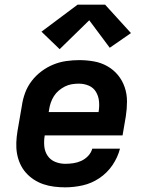

<svg xmlns="http://www.w3.org/2000/svg" viewBox="-20 -796 640 824"><path d="M260 8Q236 8 212 5Q188 2 166 -5.5Q144 -13 125 -25.5Q106 -38 91 -55Q76 -72 66.5 -93Q57 -114 53 -137Q49 -160 50 -184.5Q51 -209 55 -233L74 -343Q78 -371 88 -398Q98 -425 116 -448.5Q134 -472 158 -490Q182 -508 209 -519Q236 -530 264.5 -534Q293 -538 320 -538Q352 -538 383 -532.5Q414 -527 440.5 -512Q467 -497 486 -474Q505 -451 515 -422Q525 -393 525 -361Q525 -329 520 -297L506 -215H172Q168 -192 170 -169Q172 -146 184 -128Q196 -110 216.5 -101.5Q237 -93 260 -93Q277 -93 294.5 -95.5Q312 -98 328.5 -105.5Q345 -113 358 -126.5Q371 -140 376 -158H495Q485 -120 462.5 -87Q440 -54 406.5 -31.5Q373 -9 335 -0.5Q297 8 260 8ZM189 -315H403Q407 -338 405 -360.5Q403 -383 392 -401.5Q381 -420 361 -428.5Q341 -437 318 -437Q303 -437 288 -434.5Q273 -432 259 -425Q245 -418 232.5 -407.5Q220 -397 211.5 -383.5Q203 -370 198 -355.5Q193 -341 191 -327ZM236 -585 158 -660 313 -776H431L542 -654L451 -591L363 -709Z"/></svg>

Font: Iosevka Curly Extended Oblique
Style: Bold
Weight: 700
Width: 7
Italic angle: -9°
Monospace: yes
Designer: Belleve Invis
Foundry: Belleve Invis
Version: Version 11.1.0; ttfautohint (v1.8.3)